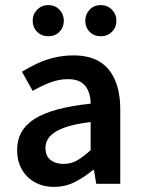

<svg xmlns="http://www.w3.org/2000/svg" viewBox="-20 -720 556 752"><path d="M192 12Q149 12 116 -6.5Q83 -25 65 -57.5Q47 -90 47 -132Q47 -211 115.5 -254.5Q184 -298 335 -314Q335 -340 326.5 -362Q318 -384 299 -397Q280 -410 246 -410Q210 -410 175.5 -396.5Q141 -383 108 -364L66 -439Q93 -456 125 -471Q157 -486 193 -494.5Q229 -503 268 -503Q330 -503 370 -478.5Q410 -454 430.5 -406.5Q451 -359 451 -291V0H357L348 -54H344Q312 -27 274 -7.5Q236 12 192 12ZM229 -78Q259 -78 283.5 -92.5Q308 -107 335 -132V-242Q269 -234 230.5 -219.5Q192 -205 175 -185.5Q158 -166 158 -141Q158 -109 178 -93.5Q198 -78 229 -78ZM169 -578Q143 -578 125.5 -595.5Q108 -613 108 -639Q108 -664 125.5 -682Q143 -700 169 -700Q196 -700 213 -682Q230 -664 230 -639Q230 -613 213 -595.5Q196 -578 169 -578ZM375 -578Q348 -578 331 -595.5Q314 -613 314 -639Q314 -664 331 -682Q348 -700 375 -700Q401 -700 418.5 -682Q436 -664 436 -639Q436 -613 418.5 -595.5Q401 -578 375 -578Z"/></svg>

Font: Mada SemiBold
Style: Regular
Weight: 600
Designer: Khaled Hosny
Version: Version 1.5